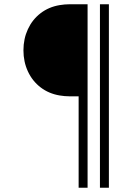

<svg xmlns="http://www.w3.org/2000/svg" viewBox="-20 -740 621 901"><path d="M349 141V-288H306Q284 -288 260 -292Q209 -300.5 170.5 -330Q132 -359.5 111 -404.8Q90 -450 90 -504Q90 -558 111 -603.2Q132 -648.5 170.5 -678Q209 -707.5 260 -716Q284 -720 306 -720H391V141ZM449 141V-720H491V141Z"/></svg>

Font: Vela Sans ExtLt
Style: Regular
Weight: 200
Designer: Principal design: Mikhail Sharanda - project Manrope.
Design modification: Ravid Balaliev
Foundry: Mikhail Sharanda
Version: Version 1.001